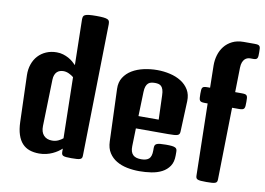

<svg xmlns="http://www.w3.org/2000/svg" viewBox="-86 -978 1542 1119"><g transform="rotate(10 684.5 -418.0)"><path d="M59.1 -431.2Q58.1 -466.3 68.4 -496.1Q78.6 -525.9 98.4 -547.4Q118.2 -568.8 146 -580.8Q173.8 -592.8 208 -592.8Q228.5 -592.8 246.1 -587.4Q263.7 -582 278.3 -574Q293 -565.9 304.4 -556.2Q315.9 -546.4 324.2 -537.6L318.8 -806.2Q318.8 -816.4 321 -823.5Q323.2 -830.6 331.5 -834.5Q339.8 -838.4 355.7 -840.1Q371.6 -841.8 397.9 -841.8Q424.3 -841.8 440.2 -840.1Q456.1 -838.4 464.4 -834.5Q472.7 -830.6 474.9 -823.5Q477.1 -816.4 477.1 -806.2L461.9 -27.8Q461.9 -18.6 459.5 -13.2Q457 -7.8 450.2 -4.9Q443.4 -2 430.9 -1Q418.5 0 397.9 0Q378.9 0 367.4 -1Q356 -2 349.9 -4.9Q343.8 -7.8 341.6 -13.2Q339.4 -18.6 339.4 -27.8V-46.4Q329.1 -37.1 315.7 -27.8Q302.2 -18.6 285.6 -11Q269 -3.4 249.5 1.2Q230 5.9 207.5 5.9Q175.8 5.9 150.6 -2.9Q125.5 -11.7 107.7 -31Q89.8 -50.3 79.6 -81.3Q69.3 -112.3 67.9 -156.2ZM202.6 -156.2Q201.7 -120.1 219.5 -100.8Q237.3 -81.5 268.6 -81.5Q289.1 -81.5 305.4 -89.1Q321.8 -96.7 333 -106.4L325.7 -466.8Q314 -476.6 297.9 -484.1Q281.7 -491.7 265.1 -491.7Q254.4 -491.7 244.6 -488.5Q234.9 -485.4 227.3 -478.3Q219.7 -471.2 215.1 -459.5Q210.4 -447.8 210 -431.2Z M590.3 -444.3Q588.9 -483.4 606.7 -511.5Q624.5 -539.6 654.5 -557.6Q684.6 -575.7 723.4 -584.2Q762.2 -592.8 802.7 -592.8Q841.3 -592.8 878.4 -584.2Q915.5 -575.7 944.3 -557.6Q973.1 -539.6 990 -511.5Q1006.8 -483.4 1005.4 -444.3L998 -264.2Q997.6 -254.9 994.9 -249.5Q992.2 -244.1 984.9 -241.2Q977.5 -238.3 964.1 -237.3Q950.7 -236.3 928.7 -236.3H738.3L735.4 -130.9Q734.9 -112.3 739 -99.6Q743.2 -86.9 751.5 -79.1Q759.8 -71.3 772 -67.9Q784.2 -64.5 799.8 -64.5Q831.1 -64.5 845.7 -78.1Q860.4 -91.8 860.4 -126.5V-141.6Q860.4 -150.9 862.8 -157Q865.2 -163.1 872.3 -166.7Q879.4 -170.4 892.6 -171.9Q905.8 -173.3 927.7 -173.3Q949.2 -173.3 962.4 -171.9Q975.6 -170.4 982.7 -166.7Q989.7 -163.1 991.9 -157.2Q994.1 -151.4 994.1 -142.1V-120.6Q994.1 -82 977.5 -57.6Q960.9 -33.2 933.8 -19Q906.7 -4.9 871.8 0.5Q836.9 5.9 800.3 5.9Q763.2 5.9 728 -1.2Q692.9 -8.3 665.3 -24.7Q637.7 -41 620.4 -67.9Q603 -94.7 601.6 -134.8ZM860.4 -309.6 855.5 -452.6Q855 -473.1 850.8 -485.8Q846.7 -498.5 839.6 -505.4Q832.5 -512.2 823 -514.4Q813.5 -516.6 802.7 -516.6Q790.5 -516.6 780.3 -514.4Q770 -512.2 762.5 -505.4Q754.9 -498.5 750.2 -485.8Q745.6 -473.1 745.1 -452.6L740.7 -309.6Z M1125 -452.1H1108.4Q1095.7 -452.1 1088.6 -454.1Q1081.5 -456.1 1078.1 -461.4Q1074.7 -466.8 1074 -476.3Q1073.2 -485.8 1073.2 -501Q1073.2 -514.6 1074 -523.2Q1074.7 -531.7 1078.1 -536.6Q1081.5 -541.5 1088.6 -543.2Q1095.7 -544.9 1108.4 -544.9H1123L1120.6 -675.8Q1120.1 -707.5 1128.9 -737.3Q1137.7 -767.1 1156 -790.3Q1174.3 -813.5 1202.6 -827.6Q1231 -841.8 1269.5 -841.8H1334Q1346.7 -841.8 1353.8 -840.1Q1360.8 -838.4 1364.3 -833.5Q1367.7 -828.6 1368.4 -820.1Q1369.1 -811.5 1369.1 -797.9Q1369.1 -785.6 1368.7 -777.1Q1368.2 -768.6 1365.5 -763.4Q1362.8 -758.3 1357.4 -756.1Q1352.1 -753.9 1342.8 -753.9H1323.2Q1315.9 -753.9 1307.6 -751.2Q1299.3 -748.5 1292 -741.5Q1284.7 -734.4 1279.8 -721.9Q1274.9 -709.5 1274.4 -689.9L1271.5 -544.9H1310.5Q1323.2 -544.9 1330.3 -543.2Q1337.4 -541.5 1340.8 -536.6Q1344.2 -531.7 1345 -523.2Q1345.7 -514.6 1345.7 -501Q1345.7 -485.8 1345 -476.3Q1344.2 -466.8 1340.8 -461.4Q1337.4 -456.1 1330.3 -454.1Q1323.2 -452.1 1310.5 -452.1H1269.5L1261.2 -27.8Q1261.2 -18.6 1258.8 -13.2Q1256.3 -7.8 1249.5 -4.9Q1242.7 -2 1230.2 -1Q1217.8 0 1197.3 0Q1176.8 0 1164.3 -1Q1151.9 -2 1145.3 -4.9Q1138.7 -7.8 1136.2 -13.2Q1133.8 -18.6 1133.8 -27.8Z"/></g></svg>

Font: Denk One
Style: Regular
Weight: 400
Designer: Irina Smirnova
Foundry: Irina Smirnova
Version: Version 1.002